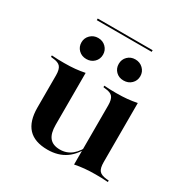

<svg xmlns="http://www.w3.org/2000/svg" viewBox="-163 -834 951 982"><g transform="rotate(30 312.5 -343.0)"><path d="M221 -417.7V-208.9H96V-340.3Q96 -375 83.5 -389.9Q71 -404.8 38.7 -407.3L26.6 -408.9V-417.7Q50 -416.1 65.3 -415.7Q80.6 -415.3 100 -415.3Q135.5 -415.3 164.5 -418.1Q193.5 -421 221 -426.6ZM221 -208.9V-120.2Q221 -69.4 240.7 -45.2Q260.5 -21 302.4 -21Q341.9 -21 371.4 -44.8Q400.8 -68.5 425 -121L427.4 -115.3Q398.4 -50 354.4 -19.4Q310.5 11.3 247.6 11.3Q171 11.3 133.5 -29Q96 -69.4 96 -150V-208.9ZM404 0V-208.9H529V-77.4Q529 -41.9 541.1 -27.4Q553.2 -12.9 586.3 -9.7L598.4 -8.9V0Q575 -1.6 559.7 -2Q544.4 -2.4 524.2 -2.4Q490.3 -2.4 460.9 0.4Q431.5 3.2 404 8.9ZM529 -417.7V-208.9H404V-340.3Q404 -375 391.9 -389.9Q379.8 -404.8 347.6 -407.3L336.3 -408.9V-417.7Q359.7 -416.1 374.6 -415.7Q389.5 -415.3 408.9 -415.3Q443.5 -415.3 472.6 -418.1Q501.6 -421 529 -426.6ZM407.3 -489.5Q379.8 -489.5 362.1 -507.3Q344.4 -525 344.4 -551.6Q344.4 -578.2 362.5 -596Q380.6 -613.7 407.3 -613.7Q434.7 -613.7 453.2 -595.6Q471.8 -577.4 471.8 -551.6Q471.8 -525 453.6 -507.3Q435.5 -489.5 407.3 -489.5ZM187.9 -489.5Q160.5 -489.5 142.3 -507.3Q124.2 -525 124.2 -551.6Q124.2 -577.4 142.7 -595.6Q161.3 -613.7 187.9 -613.7Q215.3 -613.7 233.5 -595.6Q251.6 -577.4 251.6 -551.6Q251.6 -525 233.5 -507.3Q215.3 -489.5 187.9 -489.5ZM135.5 -688.7V-698.4H459.7V-688.7Z"/></g></svg>

Font: Playfair 144pt SemiExpanded ExtraBold
Style: Regular
Weight: 800
Width: 6
Designer: Claus Eggers Sørensen
Foundry: Claus Eggers Sørensen
Version: Version 2.203